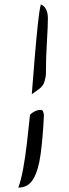

<svg xmlns="http://www.w3.org/2000/svg" viewBox="-20 -718 312 870"><path d="M63 132Q75 100 84.5 49Q94 -2 101.5 -65Q109 -128 116 -198Q123 -206 136.5 -213Q150 -220 164 -220Q173 -220 176 -211Q179 -202 179 -194Q174 -92 164 -19Q154 54 131 93Q108 132 63 132ZM124 -291Q131 -382 138 -464.5Q145 -547 151.5 -609Q158 -671 165 -698Q179 -692 186 -680.5Q193 -669 195 -657Q197 -645 197 -636Q197 -597 192.5 -527.5Q188 -458 188 -381Q188 -372 182 -350Q176 -328 156 -314Z"/></svg>

Font: Dancing Script Medium
Style: Regular
Weight: 500
Designer: Pablo Impallari
Foundry: Pablo Impallari
Version: Version 2.000